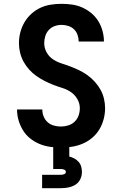

<svg xmlns="http://www.w3.org/2000/svg" viewBox="-20 -763 640 1003"><path d="M298 8Q270 8 241.5 4Q213 0 186.5 -11Q160 -22 137.5 -40Q115 -58 100 -82.5Q85 -107 77 -134.5Q69 -162 69 -191Q69 -191 69 -191Q69 -191 69 -191H201Q201 -191 201 -191Q201 -191 201 -191Q201 -172 208 -154.5Q215 -137 229 -124.5Q243 -112 261.5 -107Q280 -102 298 -102Q318 -102 337 -108Q356 -114 370 -127.5Q384 -141 390.5 -159.5Q397 -178 397 -198Q397 -223 384 -245.5Q371 -268 350.5 -282Q330 -296 305.5 -303.5Q281 -311 258 -320Q235 -329 212.5 -340.5Q190 -352 169.5 -366.5Q149 -381 132 -400Q115 -419 103 -441Q91 -463 85 -487.5Q79 -512 79 -537Q79 -566 86 -593.5Q93 -621 107.5 -646Q122 -671 143.5 -690.5Q165 -710 190.5 -722Q216 -734 244.5 -738.5Q273 -743 302 -743Q329 -743 357 -739Q385 -735 410.5 -723.5Q436 -712 457.5 -694Q479 -676 493.5 -652.5Q508 -629 515.5 -601.5Q523 -574 523 -546Q523 -546 523 -546Q523 -546 523 -546H391Q391 -546 391 -546Q391 -546 391 -546Q391 -546 391 -546Q391 -546 391 -546Q391 -564 385 -581Q379 -598 366.5 -610Q354 -622 336.5 -627.5Q319 -633 302 -633Q283 -633 265 -626.5Q247 -620 234.5 -606Q222 -592 216.5 -574Q211 -556 211 -538Q211 -512 223.5 -489.5Q236 -467 257 -453Q278 -439 302 -431.5Q326 -424 349.5 -415Q373 -406 395.5 -395Q418 -384 438.5 -369Q459 -354 476 -335Q493 -316 505 -294.5Q517 -273 523 -248Q529 -223 529 -198Q529 -169 521.5 -140.5Q514 -112 499 -87Q484 -62 461.5 -43Q439 -24 412 -12.5Q385 -1 356 3.5Q327 8 298 8ZM200 220V150H300Q308 150 316 146.5Q324 143 324 135Q324 127 316 123.5Q308 120 300 120H258V0H342V55Q356 58 368.5 65Q381 72 390.5 82.5Q400 93 404 107Q408 121 408 135Q408 155 399.5 173Q391 191 374.5 201.5Q358 212 338.5 216Q319 220 300 220Z"/></svg>

Font: Iosevka Custom XBdEx
Style: Regular
Weight: 800
Width: 7
Monospace: yes
Designer: Belleve Invis
Foundry: Belleve Invis
Version: Version 11.2.4; ttfautohint (v1.8.4)